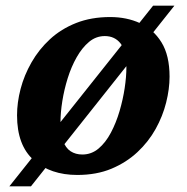

<svg xmlns="http://www.w3.org/2000/svg" viewBox="-20 -606 658 676"><path d="M13 50 519 -586H594L89 50ZM252 10Q158 10 99 -42Q40 -94 40 -200Q40 -245 52.5 -293Q65 -341 91 -386.5Q117 -432 156 -468Q195 -504 248 -525Q301 -546 368 -546Q426 -546 473 -524.5Q520 -503 548.5 -457Q577 -411 577 -336Q577 -293 565 -245Q553 -197 528 -152Q503 -107 464 -70.5Q425 -34 372.5 -12Q320 10 252 10ZM270 -62Q302 -62 327 -83Q352 -104 370.5 -139Q389 -174 401 -215Q413 -256 419 -296Q425 -336 425 -368Q425 -427 404.5 -453Q384 -479 349 -479Q318 -479 293.5 -458.5Q269 -438 250 -404.5Q231 -371 218.5 -331Q206 -291 199.5 -250.5Q193 -210 193 -176Q193 -135 202 -110Q211 -85 228.5 -73.5Q246 -62 270 -62Z"/></svg>

Font: Noto Serif
Style: Italic
Weight: 400
Italic angle: -12°
Designer: Monotype Design Team
Foundry: Monotype Imaging Inc.
Version: Version 2.013